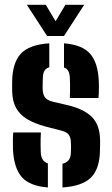

<svg xmlns="http://www.w3.org/2000/svg" viewBox="-20 -794 478 822"><path d="M35.5 -156.5Q35 -179 35.2 -198.5Q35.5 -218 36.5 -227H155Q153.5 -194.5 153.8 -175.5Q154 -156.5 154.5 -142Q155.5 -122 162.8 -110.8Q170 -99.5 185 -94.5V8.5Q106.5 2.5 72.8 -36.5Q39 -75.5 35.5 -156.5ZM247.5 8.5V-93Q266 -97.5 274.8 -109.5Q283.5 -121.5 283.5 -143Q284 -156 284 -160Q284 -164 284 -167.8Q284 -171.5 283.5 -183.5Q283.5 -203.5 275 -216Q266.5 -228.5 244 -234.5L174 -252.5Q128 -265 96.2 -284Q64.5 -303 48.5 -332.5Q32.5 -362 32 -406Q32 -416 32 -424.2Q32 -432.5 32 -441Q32.5 -524 68.5 -563.5Q104.5 -603 191 -608.5V-506Q176.5 -501.5 170.2 -490.8Q164 -480 163.5 -461.5Q163.5 -458 163 -448.5Q162.5 -439 162.5 -418Q162.5 -393 171.2 -379Q180 -365 206 -358.5L268.5 -344Q338.5 -328 373.5 -293Q408.5 -258 408.5 -190.5Q408.5 -181 408.5 -172Q408.5 -163 408 -153Q407.5 -73 370.5 -35Q333.5 3 247.5 8.5ZM279 -374.5Q279.5 -387 279.8 -403.8Q280 -420.5 279.8 -436.2Q279.5 -452 279 -461.5Q278 -479.5 272.5 -490Q267 -500.5 254 -505V-608.5Q331.5 -602.5 365.5 -564.2Q399.5 -526 403 -446.5Q403.5 -438.5 403.5 -423.8Q403.5 -409 403 -394.8Q402.5 -380.5 401.5 -374.5ZM181.5 -640 95 -773.5H176L218 -703L260 -773.5H340.5L254 -640Z"/></svg>

Font: Big Shoulders Stencil Text Thin ExtraBold
Style: Regular
Weight: 800
Version: Version 2.001